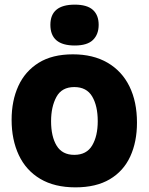

<svg xmlns="http://www.w3.org/2000/svg" viewBox="-20 -797 640 827"><path d="M305 10Q215 10 153.5 -26.5Q92 -63 61 -129Q30 -195 30 -281Q30 -363 59 -426.5Q88 -490 146.5 -526.5Q205 -563 294 -563Q381 -563 443 -527Q505 -491 537.5 -425Q570 -359 570 -269Q570 -186 541 -123Q512 -60 453 -25Q394 10 305 10ZM300 -130Q353 -130 377 -170.5Q401 -211 401 -275Q401 -341 377 -381.5Q353 -422 300 -422Q246 -422 223 -379.5Q200 -337 200 -275Q200 -209 224 -169.5Q248 -130 300 -130ZM302 -601Q197 -601 197 -690Q197 -777 302 -777Q355 -777 380 -754.5Q405 -732 405 -690Q405 -649 380.5 -625Q356 -601 302 -601Z"/></svg>

Font: Noto Sans Mono Black
Style: Regular
Weight: 900
Designer: Monotype Design Team
Foundry: Monotype Imaging Inc.
Version: Version 2.014